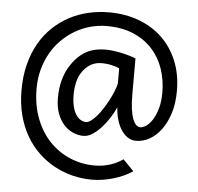

<svg xmlns="http://www.w3.org/2000/svg" viewBox="-55 -742 941 914"><g transform="rotate(5 415.5 -285.5)"><path d="M415 -441.9Q402.3 -441.9 389.4 -439Q376.5 -436 364 -429Q351.6 -421.9 339.6 -410.2Q327.6 -398.4 317.4 -380.9Q306.6 -362.8 301 -335.9Q295.4 -309.1 295.4 -280.8Q295.4 -248.5 301.3 -224.9Q307.1 -201.2 317.1 -186Q327.1 -170.9 339.6 -163.6Q352.1 -156.2 365.2 -156.2Q376 -156.2 389.4 -166Q402.8 -175.8 416.5 -191.9Q430.2 -208 443.6 -228.8Q457 -249.5 468.3 -271Q479.5 -292.5 488 -313.5Q496.6 -334.5 500.5 -351.6V-424.8Q488.3 -430.7 465.3 -436.3Q442.4 -441.9 415 -441.9ZM783.7 -341.8Q783.7 -280.8 768.6 -233.6Q753.4 -186.5 729 -154.1Q704.6 -121.6 673.6 -104.7Q642.6 -87.9 610.4 -87.9Q587.9 -87.9 569.8 -100.1Q551.8 -112.3 538.6 -132.8Q525.4 -153.3 517.6 -180.9Q509.8 -208.5 507.8 -239.3Q498 -216.3 481.7 -190.2Q465.3 -164.1 445.3 -141.6Q425.3 -119.1 402.8 -104.2Q380.4 -89.4 358.9 -89.4Q334.5 -89.4 310.1 -99.6Q285.6 -109.9 266.1 -130.9Q246.6 -151.9 234.4 -183.6Q222.2 -215.3 222.2 -258.8Q222.2 -304.2 231.9 -341.3Q241.7 -378.4 258.8 -407.7Q289.1 -457.5 329.3 -482.7Q369.6 -507.8 429.7 -507.8Q444.3 -507.8 462.9 -505.6Q481.4 -503.4 500.7 -499.5Q520 -495.6 538.8 -490.2Q557.6 -484.9 573.7 -478.5V-307.6Q573.7 -267.1 577.6 -238Q581.5 -209 588.6 -190.4Q595.7 -171.9 605 -162.8Q614.3 -153.8 625 -153.8Q637.2 -153.8 653.1 -164.6Q668.9 -175.3 682.6 -196.8Q696.3 -218.3 705.8 -251Q715.3 -283.7 715.3 -327.1Q715.3 -387.7 697 -441.2Q678.7 -494.6 642.1 -534.4Q605.5 -574.2 551 -597.2Q496.6 -620.1 424.8 -620.1Q384.8 -620.1 346.4 -609.6Q308.1 -599.1 273.9 -579.1Q239.7 -559.1 210.9 -530.5Q182.1 -502 161.4 -465.8Q140.6 -429.7 128.9 -386.7Q117.2 -343.8 117.2 -295.4Q117.2 -216.3 141.4 -153.1Q165.5 -89.8 207.3 -45.7Q249 -1.5 305.2 22.5Q361.3 46.4 424.8 46.4Q459 46.4 492.9 36.6Q526.9 26.9 559.1 4.9L610.4 57.6Q591.8 70.3 568.8 80.8Q545.9 91.3 520.5 98.9Q495.1 106.4 468.8 110.6Q442.4 114.7 417.5 114.7Q369.6 114.7 323.7 103.3Q277.8 91.8 236.6 69.3Q195.3 46.9 160.4 13.4Q125.5 -20 100.1 -64Q74.7 -107.9 60.5 -162.1Q46.4 -216.3 46.4 -280.8Q46.4 -348.1 60.8 -404.3Q75.2 -460.4 100.8 -505.4Q126.5 -550.3 162.1 -584.2Q197.8 -618.2 240.2 -640.9Q282.7 -663.6 330.8 -674.8Q378.9 -686 429.7 -686Q507.8 -686 573 -661.6Q638.2 -637.2 685.1 -592Q731.9 -546.9 757.8 -483.4Q783.7 -419.9 783.7 -341.8Z"/></g></svg>

Font: Andika Compact
Style: Regular
Weight: 400
Designer: Victor Gaultney, Annie Olsen, Julie Remington, Don Collingsworth, Eric Hays, Becca Hirsbrunner
Foundry: SIL International
Version: Version 5.000 ; LnSpcTght